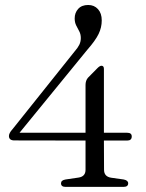

<svg xmlns="http://www.w3.org/2000/svg" viewBox="-20 -732 572 752"><path d="M315 -399Q315 -416.5 324.5 -427.5L362 -465.5Q371 -474.5 377.5 -474.5Q387 -474.5 387 -462V-212H478.5Q496 -212 496 -197.5Q496 -181.5 478 -181.5H387L387.5 -67Q387.5 -40.5 415 -36L464.5 -29Q482 -25.5 482 -14Q482 0 463.5 0H237Q219 0 219 -14Q219 -26 236.5 -29L287.5 -36.5Q315 -40.5 315 -67V-181.5L36.5 -182Q15 -182 15 -199.5Q15 -210.5 29 -226L273 -531.5Q284.5 -544.5 290.5 -556.5Q296.5 -568.5 296.5 -583Q296.5 -598 290.5 -609.2Q284.5 -620.5 278.5 -632.2Q272.5 -644 272.5 -660Q272.5 -682 286.2 -697.2Q300 -712.5 325.5 -712.5Q349 -712.5 363.8 -696.2Q378.5 -680 378.5 -652Q378.5 -624.5 366.2 -599Q354 -573.5 321.5 -536.5L56.5 -212H315Z"/></svg>

Font: Fraunces 72pt Soft Light
Style: Regular
Weight: 300
Version: Version 1.000;[b76b70a41]